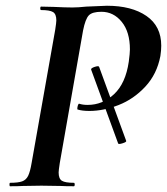

<svg xmlns="http://www.w3.org/2000/svg" viewBox="-20 -648 581 668"><path d="M325 -415 419 -158Q421 -154 406.5 -149.5Q392 -145 391 -149L297 -406Q296 -411 310 -415.5Q324 -420 325 -415ZM15 -12Q43 -12 57 -17Q71 -22 78 -36.5Q85 -51 90 -81L172 -544Q176 -570 176 -577Q176 -599 164.5 -606Q153 -613 123 -613Q120 -613 120 -619Q120 -625 123 -625L167 -624Q207 -622 232 -622Q252 -622 280 -625Q349 -628 352 -628Q438 -628 489.5 -592.5Q541 -557 541 -489Q541 -473 538 -453Q526 -390 485.5 -346.5Q445 -303 392.5 -282.5Q340 -262 291 -262Q266 -262 250 -267Q249 -267 249 -270Q249 -275 251 -281.5Q253 -288 256 -287Q268 -283 285 -283Q337 -283 377 -320.5Q417 -358 428 -433Q432 -463 432 -476Q432 -537 403.5 -572Q375 -607 333 -607Q301 -607 289 -594.5Q277 -582 269 -542L188 -81Q184 -55 184 -48Q184 -26 195.5 -19Q207 -12 237 -12Q240 -12 240 -6Q240 0 237 0Q208 0 191 -1L124 -2L60 -1Q44 0 15 0Q13 0 13 -6Q13 -12 15 -12Z"/></svg>

Font: Cormorant Infant
Style: Bold Italic
Weight: 700
Italic angle: -10°
Designer: Christian Thalmann (Catharsis Fonts)
Foundry: Catharsis Fonts
Version: Version 4.000